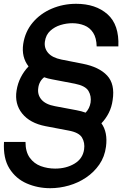

<svg xmlns="http://www.w3.org/2000/svg" viewBox="-28 -732 643 1009"><path d="M236 257Q170 257 112.5 232Q55 207 21.5 153.5Q-12 100 -7 14H106Q106 66 128.5 97Q151 128 186.5 141Q222 154 262 154Q320 154 363.5 128Q407 102 414 53Q419 18 403 -9Q387 -36 332 -46L211 -69Q129 -85 88.5 -135.5Q48 -186 59 -256Q65 -294 81.5 -326Q98 -358 122 -383Q84 -432 94 -501Q104 -566 144 -613.5Q184 -661 244 -686.5Q304 -712 372 -712Q475 -712 537 -657Q599 -602 594 -488H480Q479 -533 461.5 -560Q444 -587 415 -598.5Q386 -610 352 -610Q321 -610 290 -600.5Q259 -591 236 -570Q213 -549 208 -514Q203 -480 224.5 -454.5Q246 -429 295 -419L407 -397Q493 -380 535 -335Q577 -290 564 -206Q559 -169 543.5 -138.5Q528 -108 505 -84Q539 -37 529 39Q522 92 494 132.5Q466 173 424.5 201Q383 229 334 243Q285 257 236 257ZM373 -153Q400 -148 422 -140Q443 -162 448 -193Q453 -227 437 -254Q421 -281 366 -292L246 -315Q223 -319 204 -326Q191 -316 183 -301.5Q175 -287 173 -269Q168 -234 190 -208.5Q212 -183 261 -174Z"/></svg>

Font: Host Grotesk SemiBold
Style: Italic
Weight: 600
Italic angle: -8°
Designer: Doğukan Karapınar based on Poppins by Indian Type Foundry, Jonny Pinhorn
Foundry: Element Type
Version: Version 1.001; ttfautohint (v1.8.4.7-5d5b)